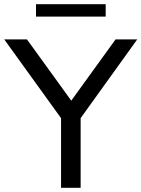

<svg xmlns="http://www.w3.org/2000/svg" viewBox="-36 -892 672 912"><path d="M254 0V-365L274 -303L-16 -705H92L314 -398H291L513 -705H616L327 -303L347 -365V0ZM135 -813V-872H466V-813Z"/></svg>

Font: Nunito Sans 12pt ExtraLight 12pt Medium
Style: Regular
Weight: 500
Version: Version 3.101;gftools[0.9.27]